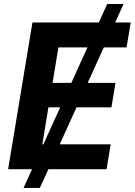

<svg xmlns="http://www.w3.org/2000/svg" viewBox="-20 -839 668 952"><path d="M96.7 92.8 511.7 -819.3H592.8L177.7 92.8ZM20.3 0 140.9 -727.5H628.1L607.5 -604.1H269.6L240.6 -428.2H552.7L532.5 -306.9H220.1L189.8 -123.5H528.7L508.4 0Z"/></svg>

Font: Inter Variable
Style: Italic
Weight: 400
Italic angle: -9.39999°
Designer: Rasmus Andersson
Foundry: rsms
Version: Version 4.001;git-9221beed3